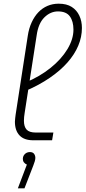

<svg xmlns="http://www.w3.org/2000/svg" viewBox="-20 -762 465 1043"><path d="M160 0Q111 0 86 -26.5Q61 -53 61 -101Q61 -110 62.5 -120Q64 -130 65 -140L131 -568Q137 -608 152 -640.5Q167 -673 188.5 -695.5Q210 -718 238 -730Q266 -742 299 -742Q342 -742 369.5 -724.5Q397 -707 411 -677Q425 -647 425 -610Q425 -561 405 -513.5Q385 -466 346 -422Q307 -378 250 -339Q193 -300 121 -269L119 -314Q196 -346 254.5 -393Q313 -440 346 -494.5Q379 -549 379 -601Q379 -646 359.5 -673Q340 -700 295 -700Q254 -700 221 -667.5Q188 -635 179 -569L114 -149Q112 -137 111 -126.5Q110 -116 110 -106Q110 -74 124.5 -58Q139 -42 174 -42H270L263 0ZM77 261 126 132Q116 128 110 120Q104 112 104 101Q104 90 109.5 81.5Q115 73 123.5 68.5Q132 64 142 64Q158 64 165 73.5Q172 83 172 96Q172 103 169 114Q166 125 161 137L113 261Z"/></svg>

Font: MuseoModerno Thin ExtraLight
Style: Italic
Weight: 250
Italic angle: -9°
Version: Version 1.003